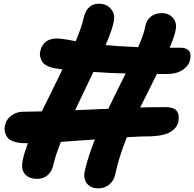

<svg xmlns="http://www.w3.org/2000/svg" viewBox="-20 -838 1050 1038"><path d="M113.8 -64Q78.6 -64 54.2 -72.8Q29.8 -81.5 19.5 -95.9Q9.3 -110.4 5.9 -128.7Q2.4 -147 8.8 -166Q15.1 -194.3 43 -214.1Q70.8 -233.9 103 -233.9Q135.7 -233.9 206.1 -235.8Q224.1 -272.9 262 -349.4Q299.8 -425.8 317.9 -462.9Q314.5 -463.4 307.9 -464.4Q301.3 -465.3 297.9 -465.8Q263.7 -469.2 240.7 -479.5Q217.8 -489.7 209 -503.2Q200.2 -516.6 197 -532.5Q193.8 -548.3 198.2 -563Q204.6 -593.8 227.1 -611.8Q249.5 -629.9 288.1 -629.9Q315.9 -629.9 389.2 -615.2Q422.9 -695.8 430.2 -733.9Q448.2 -817.9 513.2 -817.9Q555.2 -818.4 579.3 -790.3Q603.5 -762.2 595.2 -722.2Q587.9 -679.7 550.8 -594.2Q613.3 -587.9 727.1 -583Q758.3 -654.8 766.1 -698.2Q772.9 -731 796.4 -749Q819.8 -767.1 856 -767.1Q892.6 -767.1 915.3 -741Q938 -714.8 929.2 -673.8Q922.4 -638.2 897 -580.1H955.1Q986.3 -580.1 1000.2 -564.7Q1014.2 -549.3 1008.8 -520Q1003.4 -485.8 970.2 -461.9Q937 -438 882.8 -438H828.1Q814.5 -409.7 783.9 -349.1Q753.4 -288.6 737.8 -256.8Q785.6 -258.8 877 -258.8Q957 -258.8 944.8 -183.1Q939.9 -149.9 905 -127Q870.1 -104 797.9 -101.1Q744.1 -101.1 666 -96.2Q622.1 12.2 603 105Q595.7 140.1 569.3 160.6Q543 181.2 509.8 180.2Q469.2 179.7 449.5 153.3Q429.7 127 438 87.9Q456.1 7.8 493.2 -84Q460 -82 397.7 -77.4Q335.4 -72.8 309.1 -70.8Q278.8 5.9 270 47.9Q261.7 88.4 237.5 109.1Q213.4 129.9 179.2 128.9Q134.3 127.9 113.5 101.8Q92.8 75.7 103 26.9Q109.4 -6.3 130.9 -64ZM484.9 -449.2Q468.8 -415 435.5 -345.7Q402.3 -276.4 386.2 -242.2Q501.5 -248 565.9 -250Q579.6 -279.3 595.5 -311.8Q611.3 -344.2 630.4 -382.3Q649.4 -420.4 659.2 -440.9Q586.9 -441.9 484.9 -449.2Z"/></svg>

Font: Shantell Sans Irregular
Style: Bold Italic
Weight: 700
Italic angle: -11.31°
Designer: Stephen Nixon, Anya Danilova, Shantell Martin
Foundry: Arrow Type
Version: Version 1.006;[9816181b4]